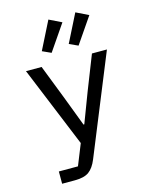

<svg xmlns="http://www.w3.org/2000/svg" viewBox="-141 -874 922 1164"><g transform="rotate(-15 320.0 -291.5)"><path d="M480 -516H574L320 107Q300 156 270 178Q240 200 182 200H101V123H221L274 -9L66 -516H164L248 -300L319 -113H324L395 -300ZM245 -583 190 -608 278 -783 356 -745ZM447 -783 525 -745 414 -583 359 -608Z"/></g></svg>

Font: Writer
Style: Regular
Weight: 400
Monospace: yes
Designer: Mike Abbink, Paul van der Laan, Pieter van Rosmalen
Foundry: Bold Monday
Version: Version 2.001 2020